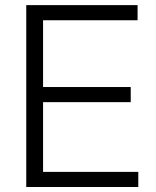

<svg xmlns="http://www.w3.org/2000/svg" viewBox="-20 -748 623 768"><path d="M85 0V-727.5H530.3V-667H152.3V-399.9H502.9V-339.4H152.3V-60.5H533.2V0Z"/></svg>

Font: Inter 24pt Light
Style: Regular
Weight: 300
Designer: Rasmus Andersson
Foundry: rsms
Version: Version 4.001;git-66647c0bb